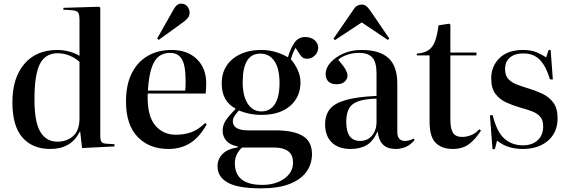

<svg xmlns="http://www.w3.org/2000/svg" viewBox="-20 -803 3116 1053"><path d="M256 14Q158 14 103 -49Q48 -112 48 -242Q48 -376 113.5 -452.5Q179 -529 294 -529Q328 -529 360.5 -520Q393 -511 416 -497V-692Q416 -724 408.5 -734.5Q401 -745 374 -747L327 -750L328 -760L523 -766L530 -761V-60Q530 -36 536 -26Q542 -16 562 -15L608 -12V0L430 9L420 -80H417Q370 14 256 14ZM294 -26Q347 -26 381.5 -57Q416 -88 416 -155V-464Q393 -485 361.5 -498Q330 -511 296 -511Q230 -511 199.5 -453.5Q169 -396 169 -258Q169 -133 201.5 -79.5Q234 -26 294 -26Z M904 14Q798 14 734.5 -52.5Q671 -119 671 -246Q671 -338 702.5 -401Q734 -464 790.5 -496.5Q847 -529 921 -529Q1008 -529 1059.5 -479Q1111 -429 1111 -346Q1111 -331 1110 -318Q1109 -305 1108 -290H790Q786 -171 829.5 -117.5Q873 -64 945 -64Q987 -64 1025.5 -76.5Q1064 -89 1105 -128L1114 -122Q1075 -51 1023.5 -18.5Q972 14 904 14ZM791 -306H996Q997 -317 997.5 -329.5Q998 -342 998 -357Q998 -444 977.5 -478.5Q957 -513 912 -513Q877 -513 851.5 -494Q826 -475 811 -429.5Q796 -384 791 -306ZM850 -584 842 -592 932 -751Q942 -769 952 -776Q962 -783 974 -783Q996 -783 1008 -767Q1020 -751 1020 -733Q1020 -717 1009 -703.5Q998 -690 983 -680Z M1411 230Q1285 230 1229 198.5Q1173 167 1173 109Q1173 70 1200 42Q1227 14 1284 5V0Q1241 -8 1221 -31.5Q1201 -55 1201 -86Q1201 -115 1216.5 -140Q1232 -165 1271 -204V-208Q1236 -226 1216 -260Q1196 -294 1196 -346Q1196 -430 1256 -479.5Q1316 -529 1414 -529Q1454 -529 1491.5 -518Q1529 -507 1559 -489Q1574 -539 1595.5 -569.5Q1617 -600 1654 -600Q1684 -600 1704.5 -583.5Q1725 -567 1725 -541Q1725 -517 1707 -499Q1689 -481 1664 -481Q1648 -481 1638.5 -488.5Q1629 -496 1620 -511L1601 -541Q1593 -527 1587 -512.5Q1581 -498 1575 -478Q1596 -455 1612 -421Q1628 -387 1628 -352Q1628 -271 1571 -222Q1514 -173 1416 -173Q1376 -173 1345 -180Q1314 -187 1290 -197Q1272 -177 1264.5 -164Q1257 -151 1257 -138Q1257 -88 1342 -88H1491Q1590 -88 1640.5 -57.5Q1691 -27 1691 42Q1691 96 1661 138.5Q1631 181 1569 205.5Q1507 230 1411 230ZM1413 -192Q1462 -192 1487.5 -232Q1513 -272 1513 -347Q1513 -427 1485 -468Q1457 -509 1407 -509Q1311 -509 1311 -352Q1311 -277 1338.5 -234.5Q1366 -192 1413 -192ZM1418 211Q1492 211 1539.5 176.5Q1587 142 1587 89Q1587 45 1559.5 25.5Q1532 6 1483 6H1308Q1289 22 1278.5 45Q1268 68 1268 92Q1268 211 1418 211Z M1903 14Q1837 14 1800 -21.5Q1763 -57 1763 -121Q1763 -172 1789 -204.5Q1815 -237 1876.5 -254.5Q1938 -272 2045 -277V-401Q2045 -461 2022.5 -487Q2000 -513 1948 -513Q1916 -513 1884 -502.5Q1852 -492 1835 -475Q1865 -441 1875.5 -421Q1886 -401 1886 -388Q1886 -370 1870.5 -355.5Q1855 -341 1827 -341Q1796 -341 1781 -356Q1766 -371 1766 -398Q1766 -430 1792.5 -460Q1819 -490 1863.5 -509.5Q1908 -529 1963 -529Q2061 -529 2110 -485Q2159 -441 2159 -343V-80Q2159 -53 2170.5 -41.5Q2182 -30 2201 -30Q2224 -30 2249 -43L2254 -35Q2230 -7 2203.5 3.5Q2177 14 2151 14Q2104 14 2080 -10.5Q2056 -35 2051 -83Q2027 -29 1991.5 -7.5Q1956 14 1903 14ZM1955 -30Q1995 -30 2020 -59Q2045 -88 2045 -135V-262Q1954 -260 1916.5 -233Q1879 -206 1879 -134Q1879 -30 1955 -30ZM1817 -583 1809 -591 1920 -752Q1929 -767 1940.5 -772.5Q1952 -778 1964 -778Q1976 -778 1986 -771.5Q1996 -765 2009 -747L2115 -592L2107 -584L1964 -680Z M2463 14Q2403 14 2369.5 -19.5Q2336 -53 2336 -134V-499H2266V-509Q2306 -512 2329.5 -527.5Q2353 -543 2365.5 -576Q2378 -609 2385 -664L2443 -673L2450 -668V-515H2593V-499H2450V-145Q2450 -99 2464 -75.5Q2478 -52 2515 -52Q2539 -52 2564 -62Q2589 -72 2608 -94L2618 -87Q2587 -38 2551.5 -12Q2516 14 2463 14Z M2681 15 2667 -170 2682 -172Q2705 -78 2747 -42Q2789 -6 2847 -6Q2899 -6 2929 -34Q2959 -62 2959 -110Q2959 -144 2942.5 -163Q2926 -182 2896.5 -193Q2867 -204 2830 -214Q2792 -225 2756 -241.5Q2720 -258 2697 -288.5Q2674 -319 2674 -373Q2674 -440 2719.5 -484.5Q2765 -529 2849 -529Q2893 -529 2923.5 -516Q2954 -503 2975 -488L2989 -529H3000L3012 -367L2996 -368Q2976 -437 2942 -473.5Q2908 -510 2850 -510Q2803 -510 2776.5 -487.5Q2750 -465 2750 -424Q2750 -389 2767.5 -370Q2785 -351 2813.5 -340Q2842 -329 2875 -319Q2916 -307 2953.5 -289.5Q2991 -272 3014.5 -240.5Q3038 -209 3038 -155Q3038 -76 2985 -31Q2932 14 2846 14Q2807 14 2772 3.5Q2737 -7 2706 -32L2694 15Z"/></svg>

Font: Literata 72pt Medium
Style: Regular
Weight: 500
Designer: Latin by Veronika Burian and Jose Scaglione. Greek by Irene Vlachou. Cyrillic by Vera Evstafieva.
Foundry: TypeTogether
Version: Version 3.002